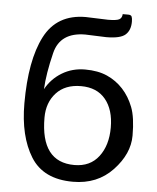

<svg xmlns="http://www.w3.org/2000/svg" viewBox="-53 -791 689 842"><g transform="rotate(5 291.0 -369.5)"><path d="M150.9 -262.7Q150.9 -66.9 299.3 -66.9Q368.7 -66.9 406.5 -116.5Q444.3 -166 444.3 -244.4Q444.3 -322.8 406.7 -368.4Q369.1 -414.1 298.8 -414.1Q229 -414.1 189.9 -371.6Q150.9 -329.1 150.9 -262.7ZM299.3 6.8Q168.9 6.8 113.3 -83Q57.6 -172.9 57.6 -317.4Q57.6 -507.3 111.8 -612.5Q166 -717.8 293 -717.8L390.6 -714.4Q427.2 -714.4 439.7 -720.7Q452.1 -727.1 453.1 -744.6H477.1Q489.7 -744.6 492.9 -737.3Q496.1 -730 496.1 -714.8Q496.1 -677.2 474.1 -657.5Q452.1 -637.7 389.6 -637.7L297.9 -641.1Q187 -641.1 164.1 -548.1Q141.1 -455.1 137.7 -386.7Q163.1 -433.1 208.5 -460.7Q253.9 -488.3 310.5 -488.3Q367.2 -488.3 407.7 -470.2Q448.2 -452.1 478 -419.7Q507.8 -387.2 525.1 -342.5Q542.5 -297.9 542.5 -217.5Q542.5 -137.2 474.6 -65.2Q406.7 6.8 299.3 6.8Z"/></g></svg>

Font: Lato-Medium
Style: Regular
Weight: 500
Designer: Lukasz Dziedzic
Foundry: tyPoland Lukasz Dziedzic
Version: Version 2.006; 2014-01-15